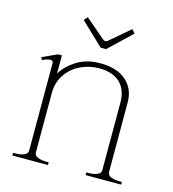

<svg xmlns="http://www.w3.org/2000/svg" viewBox="-100 -741 744 824"><g transform="rotate(15 271.5 -328.5)"><path d="M276 -545 175 -641 189 -657 277 -582Q284 -577 288 -577Q292 -577 299 -582L387 -657L401 -641L300 -545ZM513 -12V0H355V-12H366Q388 -12 403.5 -18.5Q419 -25 419 -39V-338Q419 -397 386 -427.5Q353 -458 294 -458Q250 -458 210.5 -439Q171 -420 147.5 -384.5Q124 -349 124 -303V-39Q124 -25 139.5 -18.5Q155 -12 177 -12H188V0H30V-12H41Q63 -12 78.5 -18.5Q94 -25 94 -39V-427Q94 -439 82 -439Q75 -439 64 -435.5Q53 -432 46 -428L41 -440L107 -470H124V-389Q144 -424 187.5 -452Q231 -480 293 -480Q367 -480 408 -444Q449 -408 449 -348V-39Q449 -25 464.5 -18.5Q480 -12 502 -12Z"/></g></svg>

Font: Taviraj Thin
Style: Regular
Weight: 250
Designer: Katatrad Team
Foundry: CadsonDemak
Version: Version 1.001